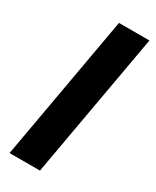

<svg xmlns="http://www.w3.org/2000/svg" viewBox="-187 -767 665 820"><g transform="rotate(30 146.0 -357.5)"><path d="M15 0 142 -715H292L165 0Z"/></g></svg>

Font: DM Sans 28pt Black
Style: Italic
Weight: 900
Italic angle: -10°
Version: Version 4.004;gftools[0.9.30]